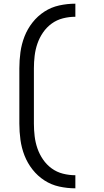

<svg xmlns="http://www.w3.org/2000/svg" viewBox="-20 -861 565 1042"><path d="M389 161Q345 161 301.5 151.5Q258 142 221 118Q184 94 156.5 59Q129 24 113 -17Q97 -58 91 -102Q85 -146 85 -190V-490Q85 -534 91 -578Q97 -622 113 -663Q129 -704 156.5 -739Q184 -774 221 -798Q258 -822 301.5 -831.5Q345 -841 389 -841V-770Q355 -770 321.5 -761.5Q288 -753 260.5 -733Q233 -713 213.5 -684.5Q194 -656 183 -624Q172 -592 168 -558Q164 -524 164 -490V-190Q164 -156 168 -122Q172 -88 183 -56Q194 -24 213.5 4.5Q233 33 260.5 53Q288 73 321.5 81.5Q355 90 389 90Z"/></svg>

Font: Iosevka Pride
Style: Regular
Weight: 400
Monospace: yes
Designer: Belleve Invis
Foundry: Belleve Invis
Version: Version 30.3.1; ttfautohint (v1.8.4)